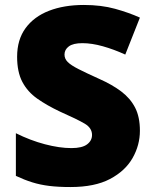

<svg xmlns="http://www.w3.org/2000/svg" viewBox="-20 -744 617 774"><path d="M544 -217Q544 -159 514.5 -107Q485 -55 423.5 -22.5Q362 10 264 10Q215 10 178.5 5.5Q142 1 110 -9Q78 -19 44 -35V-207Q102 -178 161 -162.5Q220 -147 268 -147Q311 -147 331 -162Q351 -177 351 -200Q351 -228 321.5 -245.5Q292 -263 222 -294Q169 -319 130 -346.5Q91 -374 70 -414Q49 -454 49 -515Q49 -584 83 -630.5Q117 -677 177.5 -700.5Q238 -724 318 -724Q388 -724 444 -708.5Q500 -693 544 -673L485 -524Q439 -545 394.5 -557.5Q350 -570 312 -570Q275 -570 257.5 -557Q240 -544 240 -524Q240 -507 253 -494Q266 -481 296.5 -465.5Q327 -450 380 -426Q432 -403 468.5 -375.5Q505 -348 524.5 -310.5Q544 -273 544 -217Z"/></svg>

Font: Noto Sans Thaana Black
Style: Regular
Weight: 900
Designer: David Williams
Foundry: Google Inc.
Version: Version 3.001; ttfautohint (v1.8.4.7-5d5b)